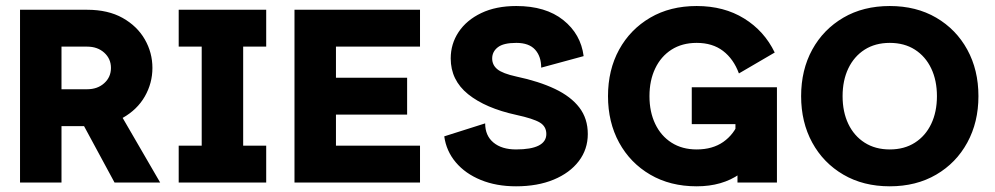

<svg xmlns="http://www.w3.org/2000/svg" viewBox="-20 -619 3372 651"><path d="M237.5 -242.2 357.1 -286.1 523.1 0H368.4ZM188.5 -460.9V-316.4H275.5Q310.7 -316.4 333.4 -337Q356.2 -357.5 356.2 -388.7Q356.2 -419.8 333.4 -440.4Q310.7 -460.9 275.5 -460.9ZM47.9 0V-585.9H275.5Q346.4 -585.9 395.8 -558.2Q445.2 -530.4 471 -485.4Q496.8 -440.5 496.8 -388.7Q496.8 -337.1 471 -292Q445.2 -247 395.8 -219.2Q346.4 -191.4 275.5 -191.4H188.5V0Z M585.9 -585.9V-460.9H663.9V-125H585.9V0H882.6V-125H804.5V-460.9H882.6V-585.9Z M1360.4 -355.5H1119.1V-460.9H1404.1V-585.9H978.5V0H1404.1V-125H1119.1V-230.5H1360.4Z M1730.7 -473.6Q1773.5 -473.6 1794.3 -450.7Q1815 -427.8 1815 -389.6L1958.9 -428.7Q1949.4 -503.4 1889.8 -551Q1830.2 -598.6 1730.5 -598.6Q1661.6 -598.6 1611.7 -574.7Q1561.8 -550.8 1535 -510.5Q1508.2 -470.2 1508.2 -420.9Q1508.2 -347.2 1567.2 -299.6Q1626.3 -252.1 1730.7 -229.4Q1788.1 -216.9 1810.3 -203.6Q1832.4 -190.3 1832.4 -164.6Q1832.4 -138.8 1806.6 -125.5Q1780.8 -112.3 1729.7 -112.3Q1681.2 -112.3 1653.1 -135.7Q1625 -159.1 1625 -200.7L1486.3 -156.7Q1493.1 -106.9 1525.4 -68.6Q1557.7 -30.3 1610.3 -8.8Q1662.8 12.7 1729.7 12.7Q1802.7 12.7 1857.4 -10Q1912.1 -32.7 1942.6 -72.8Q1973 -112.8 1973 -164.6Q1973 -216.8 1944.4 -254.3Q1915.7 -291.8 1861.6 -317.5Q1807.5 -343.2 1730.7 -359.5Q1684.1 -369.7 1666.5 -384.1Q1648.8 -398.4 1648.8 -420.9Q1648.8 -443.8 1667.9 -458.7Q1686.9 -473.6 1730.7 -473.6Z M2342.1 -112.3Q2292.9 -112.3 2256.9 -135.3Q2221 -158.2 2201.6 -198.9Q2182.1 -239.6 2182.1 -293Q2182.1 -346.3 2201.6 -387Q2221 -427.7 2256.9 -450.7Q2292.9 -473.6 2342.1 -473.6Q2395.8 -473.6 2431.6 -446.3Q2467.4 -418.9 2485.4 -370L2606.8 -440.9Q2571.5 -514.1 2503.1 -556.3Q2434.8 -598.6 2342.1 -598.6Q2252.3 -598.6 2184.7 -559.1Q2117 -519.5 2079.2 -450.7Q2041.5 -381.8 2041.5 -293Q2041.5 -204.6 2079.2 -135.5Q2117 -66.4 2184.7 -26.9Q2252.3 12.7 2342.1 12.7Q2428.8 12.7 2488.3 -29.2Q2547.9 -71.1 2583.6 -142.5L2486 -207.7Q2468.8 -163.3 2432.4 -137.8Q2396 -112.3 2342.1 -112.3ZM2325.5 -323.2V-198.2H2473.6V-105.5L2480.5 -96.2V0H2614.3V-323.2Z M2996.9 -112.3Q2947.7 -112.3 2911.7 -135.3Q2875.8 -158.2 2856.3 -198.9Q2836.9 -239.6 2836.9 -293Q2836.9 -346.3 2856.3 -387Q2875.8 -427.7 2911.7 -450.7Q2947.7 -473.6 2996.9 -473.6Q3046.3 -473.6 3082.1 -450.7Q3118 -427.7 3137.4 -387Q3156.8 -346.3 3156.8 -293Q3156.8 -239.6 3137.4 -198.9Q3118 -158.2 3082.1 -135.3Q3046.3 -112.3 2996.9 -112.3ZM2996.9 -598.6Q2907.1 -598.6 2839.5 -559.1Q2771.8 -519.5 2734 -450.7Q2696.3 -381.8 2696.3 -293Q2696.3 -204.6 2734 -135.5Q2771.8 -66.4 2839.5 -26.9Q2907.1 12.7 2996.9 12.7Q3086.6 12.7 3154.3 -26.9Q3222 -66.4 3259.7 -135.5Q3297.5 -204.6 3297.5 -293Q3297.5 -381.8 3259.7 -450.7Q3222 -519.5 3154.3 -559.1Q3086.6 -598.6 2996.9 -598.6Z"/></svg>

Font: Giphurs SC
Style: Regular
Weight: 400
Version: Version 0.920